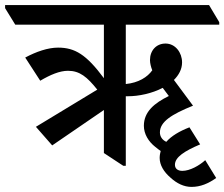

<svg xmlns="http://www.w3.org/2000/svg" viewBox="-64 -644 881 754"><path d="M141 -73 344 -212V-43L420 7H430V-266C433 -266 436 -266 438 -266C481 -266 533 -277 575 -299L599 -267C542 -239 501 -205 501 -150C501 -118 519 -88 546 -67C553 -61 560 -56 567 -51C565 -43 563 -34 563 -24C563 4 579 31 606 54C630 76 658 90 688 90C723 90 754 77 785 55L742 -15C719 6 682 27 652 27C635 27 623 19 623 3C623 -27 661 -51 722 -77L680 -144C641 -129 609 -110 589 -87C572 -95 564 -109 564 -124C564 -166 610 -195 694 -229L619 -330C638 -349 651 -372 651 -399C651 -437 625 -473 586 -473C550 -473 525 -446 525 -408C525 -396 529 -380 534 -368C515 -341 480 -319 430 -314V-547H797V-557L757 -624H-44V-612L-4 -547H344V-337C275 -430 230 -457 164 -457C124 -457 78 -441 35 -418L94 -327C133 -350 170 -366 203 -366C249 -366 278 -342 318 -292L77 -146Z"/></svg>

Font: Noto Serif Devanagari SemiCondensed Medium
Style: Regular
Weight: 500
Width: 4
Designer: Universal Thirst, Indian Type Foundry and the Monotype Design Team
Foundry: Monotype Imaging Inc.
Version: Version 2.004